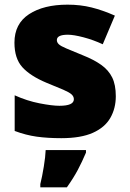

<svg xmlns="http://www.w3.org/2000/svg" viewBox="-20 -583 557 824"><path d="M477 -170Q477 -118 453.5 -77Q430 -36 378.5 -13Q327 10 243 10Q184 10 137.5 3.5Q91 -3 43 -21V-174Q96 -150 150 -139.5Q204 -129 235 -129Q297 -129 297 -157Q297 -169 287 -178Q277 -187 251.5 -198Q226 -209 179 -228Q110 -257 76 -294.5Q42 -332 42 -400Q42 -481 104.5 -522Q167 -563 270 -563Q325 -563 373 -551Q421 -539 473 -516L421 -393Q380 -412 338 -423Q296 -434 271 -434Q224 -434 224 -411Q224 -401 232.5 -393Q241 -385 265 -375Q289 -365 335 -346Q383 -327 414.5 -304.5Q446 -282 461.5 -250.5Q477 -219 477 -170ZM349 72Q332 112 314 146Q296 180 267 221H153V207Q161 175 168 132Q175 89 176 61H349Z"/></svg>

Font: Noto Sans Gurmukhi UI Black
Style: Regular
Weight: 900
Designer: Jelle Bosma - Monotype Design Team
Foundry: Monotype Imaging Inc.
Version: Version 2.004; ttfautohint (v1.8.4.7-5d5b)